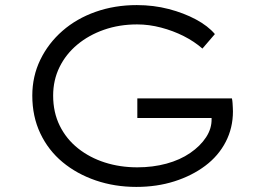

<svg xmlns="http://www.w3.org/2000/svg" viewBox="-20 -725 1032 755"><path d="M516 10Q431 10 356.5 -15.5Q282 -41 226 -87.5Q170 -134 138.5 -200.5Q107 -267 107 -349Q107 -425 138.5 -490Q170 -555 225.5 -603.5Q281 -652 356 -678.5Q431 -705 518 -705Q584 -705 643.5 -689.5Q703 -674 750.5 -648.5Q798 -623 825 -591L776 -534Q744 -562 702.5 -583Q661 -604 613.5 -616.5Q566 -629 519 -629Q449 -629 389 -608Q329 -587 284 -549.5Q239 -512 214 -461Q189 -410 189 -349Q189 -283 215 -230.5Q241 -178 287 -141.5Q333 -105 392.5 -86Q452 -67 520 -67Q581 -67 634.5 -81.5Q688 -96 728 -123.5Q768 -151 790.5 -185.5Q813 -220 812 -258L811 -287L830 -261H520V-338H892Q894 -329 894.5 -319.5Q895 -310 895.5 -301.5Q896 -293 896 -287Q896 -222 867.5 -167Q839 -112 787 -73Q735 -34 666 -12Q597 10 516 10Z"/></svg>

Font: Lexend Peta Light
Style: Regular
Weight: 300
Version: Version 1.007